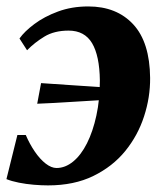

<svg xmlns="http://www.w3.org/2000/svg" viewBox="-21 -565 513 596"><path d="M253 -545Q341 -545 392.5 -489.5Q444 -434 445 -323Q445.5 -263 426.2 -203.8Q407 -144.5 367.8 -96.2Q328.5 -48 268.8 -18.8Q209 10.5 128 10.5Q108 10.5 84 8.5Q60 6.5 37.5 2Q15 -2.5 -1 -9L33 -146H59Q71 -118 87 -94.5Q103 -71 120.8 -57.2Q138.5 -43.5 154.5 -43.5Q181.5 -43.5 206 -63.5Q230.5 -83.5 249 -120.2Q267.5 -157 278.2 -206.5Q289 -256 289 -315Q288 -392 264.8 -431Q241.5 -470 192 -470Q147.5 -470 117 -451.5Q86.5 -433 63 -409L39.5 -445.5Q55 -467.5 85.8 -490.5Q116.5 -513.5 159 -529.2Q201.5 -545 253 -545ZM94.5 -243 106.5 -307Q162 -303 212.8 -299.8Q263.5 -296.5 323 -292.5L314.5 -255.5Q250.5 -252 198 -248.5Q145.5 -245 94.5 -243Z"/></svg>

Font: Merriweather 72pt ExtraBold
Style: Italic
Weight: 800
Italic angle: -7.8°
Version: Version 2.101